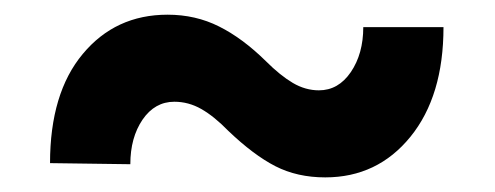

<svg xmlns="http://www.w3.org/2000/svg" viewBox="-20 -426 680 264"><path d="M479.5 -388.7H589.8Q589.8 -293.9 544.4 -238Q499 -182.1 427.2 -182.1Q388.7 -182.1 358.6 -197.5Q328.6 -212.9 293.9 -246.1Q274.4 -266.1 256.8 -276.1Q239.3 -286.1 219.7 -286.1Q192.9 -286.1 176 -261.5Q159.2 -236.8 159.2 -200.2L48.8 -201.7Q48.8 -297.9 93.8 -351.8Q138.7 -405.8 210.4 -405.8Q249 -405.8 281.2 -389.6Q313.5 -373.5 345.7 -341.8Q365.2 -322.3 382.6 -312Q399.9 -301.8 418.5 -301.8Q445.3 -301.8 462.4 -326.9Q479.5 -352.1 479.5 -388.7Z"/></svg>

Font: Vazirmatn RD UI ExtraBold
Style: Regular
Weight: 800
Designer: Saber Rastikerdar
Foundry: Saber Rastikerdar
Version: Version 33.003